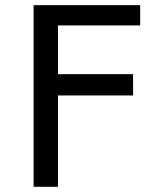

<svg xmlns="http://www.w3.org/2000/svg" viewBox="-20 -719 618 739"><path d="M109.4 -699.2H519.5V-621.1H203.1V-433.6H492.2V-351.6H203.1V0H109.4Z"/></svg>

Font: 和音 by 宁静之雨，公众号njzyshare
Style: Regular
Weight: 400
Designer: Steve Matteson
Foundry: Ascender Corporation
Version: Version 6.00;June 8, 2018;FontCreator 11.0.0.2388 32-bit